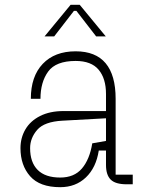

<svg xmlns="http://www.w3.org/2000/svg" viewBox="-20 -765 640 797"><path d="M531 0H506Q459 0 439.5 -19.5Q420 -39 420 -80V-140H390Q379 -69 336.5 -28.5Q294 12 230 12Q145 12 105 -33.5Q65 -79 65 -150Q65 -193 85.5 -228Q106 -263 146.5 -283.5Q187 -304 244 -304H420V-375Q420 -439 389.5 -475.5Q359 -512 294 -512Q212 -512 180 -468Q148 -424 148 -355H108Q108 -448 157.5 -500Q207 -552 294 -552Q377 -552 418.5 -502.5Q460 -453 460 -355V-40H531ZM363 -170 420 -180V-274L239 -264Q164 -260 134.5 -226Q105 -192 105 -150Q105 -91 136.5 -59.5Q168 -28 230 -28Q288 -28 320 -65.5Q352 -103 363 -170ZM165 -614 273 -745H311L419 -614H379L297 -720H287L205 -614Z"/></svg>

Font: Fliege Mono Thin
Style: Regular
Weight: 100
Version: Version 0.020;Glyphs 3.3 (3306)